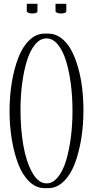

<svg xmlns="http://www.w3.org/2000/svg" viewBox="-20 -975 485 1001"><path d="M269.5 -955.1H325.7V-917.5Q325.7 -904.8 297.4 -904.8Q284.2 -904.8 276.9 -908.7Q269.5 -912.6 269.5 -917.5ZM119.6 -955.1H175.3V-917.5Q175.3 -904.8 147.5 -904.8Q134.3 -904.8 127 -908.7Q119.6 -912.6 119.6 -917.5ZM222.7 -774.9Q189.5 -774.9 163.1 -743.2Q136.7 -711.4 120.4 -658.4Q104 -605.5 95.5 -539.6Q86.9 -473.6 86.9 -401.9Q86.9 -303.2 101.6 -218Q116.2 -132.8 147.9 -75.9Q179.7 -19 222.7 -19Q255.4 -19 281.7 -51.3Q308.1 -83.5 324.5 -137.7Q340.8 -191.9 349.4 -258.5Q357.9 -325.2 357.9 -397.9Q357.9 -470.2 349.4 -536.6Q340.8 -603 324.5 -656.7Q308.1 -710.4 281.7 -742.7Q255.4 -774.9 222.7 -774.9ZM212.9 -799.8H231.9Q267.6 -799.8 298.1 -777.3Q328.6 -754.9 349.9 -716.6Q371.1 -678.2 386 -627Q400.9 -575.7 408 -518.1Q415 -460.4 415 -399.4Q415 -321.8 403.3 -250.2Q391.6 -178.7 369.6 -121.1Q347.7 -63.5 311.8 -28.8Q275.9 5.9 231.9 5.9H212.9Q168.5 5.9 132.8 -28.3Q97.2 -62.5 75.2 -119.9Q53.2 -177.2 41.5 -248Q29.8 -318.8 29.8 -396Q29.8 -473.6 41.5 -544.7Q53.2 -615.7 75.2 -673.3Q97.2 -731 132.8 -765.4Q168.5 -799.8 212.9 -799.8Z"/></svg>

Font: Reswysokr
Style: Regular
Weight: 500
Version: Version 0.984